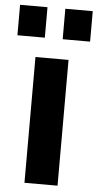

<svg xmlns="http://www.w3.org/2000/svg" viewBox="-88 -845 447 879"><g transform="rotate(5 135.0 -405.0)"><path d="M59 0V-578H211V0ZM176 -670V-810H302V-670ZM-32 -670V-810H94V-670Z"/></g></svg>

Font: Oswald SemiBold
Style: Regular
Weight: 600
Designer: Vernon Adams
Foundry: Vernon Adams
Version: Version 4.103;gftools[0.9.33.dev8+g029e19f]